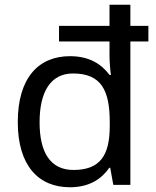

<svg xmlns="http://www.w3.org/2000/svg" viewBox="-20 -780 657 810"><path d="M275 10C358 10 409 -26 441 -72H445L458 0H530V-605H606V-671H530V-760H442V-671H229V-605H442V-544C442 -523 445 -481 448 -464H442C409 -508 359 -543 275 -543C143 -543 55 -452 55 -265C55 -83 141 10 275 10ZM290 -63C193 -63 147 -136 147 -264C147 -392 193 -470 288 -470C407 -470 443 -399 443 -265V-248C443 -124 402 -63 290 -63Z"/></svg>

Font: Noto Sans Lycian
Style: Regular
Weight: 400
Designer: Monotype Design Team
Foundry: Monotype Imaging Inc.
Version: Version 2.002